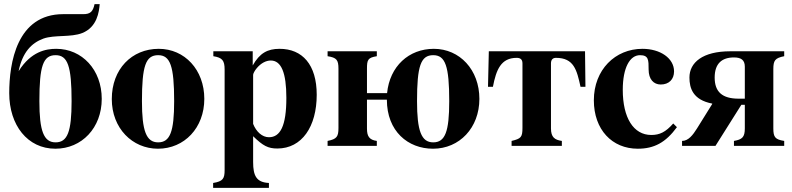

<svg xmlns="http://www.w3.org/2000/svg" viewBox="-20 -711 3860 936"><path d="M441 -691C433 -653 419 -642 386 -642H288C62 -642 25 -404 25 -257C25 -101 114 14 250 14C379 14 476 -88 476 -229C476 -371 380 -473 254 -473C204 -473 132 -460 72 -366H71C90 -455 132 -501 192 -523C246 -542 326 -528 381 -550C454 -579 463 -654 466 -691ZM251 -442C310 -442 329 -389 329 -218C329 -69 309 -17 251 -17C193 -17 172 -73 172 -218C172 -389 190 -442 251 -442Z M754 -473C622 -473 525 -374 525 -228C525 -86 625 14 750 14C879 14 976 -88 976 -229C976 -371 880 -473 754 -473ZM751 -442C810 -442 829 -389 829 -218C829 -69 809 -17 751 -17C693 -17 672 -73 672 -218C672 -389 690 -442 751 -442Z M1212 -461H1020V-437C1064 -430 1075 -416 1075 -372V118C1075 160 1067 173 1019 181V205H1291V181C1230 178 1214 146 1214 79V-47C1262 0 1287 13 1332 13C1452 13 1524 -94 1524 -249C1524 -396 1454 -473 1343 -473C1284 -473 1246 -452 1212 -392ZM1214 -346C1214 -352 1221 -366 1232 -379C1252 -403 1277 -416 1300 -416C1351 -416 1376 -357 1376 -234C1376 -96 1346 -42 1291 -42C1258 -42 1229 -69 1214 -107Z M1769 -257V-376C1769 -419 1773 -430 1817 -437V-461H1577V-437C1621 -430 1630 -419 1630 -376V-87C1630 -45 1622 -33 1577 -24V0H1817V-24C1780 -29 1769 -47 1769 -84V-225H1866C1866 -71 1969 14 2091 14C2220 14 2317 -88 2317 -229C2317 -371 2221 -473 2095 -473C1973 -473 1880 -388 1867 -257ZM2092 -442C2151 -442 2170 -389 2170 -218C2170 -69 2150 -17 2092 -17C2034 -17 2013 -73 2013 -218C2013 -389 2031 -442 2092 -442Z M2666 -402C2666 -421 2676 -429 2690 -429C2778 -429 2792 -370 2810 -288H2834L2832 -461H2363L2359 -288H2383C2399 -371 2422 -429 2499 -429C2516 -429 2527 -422 2527 -402V-88C2527 -42 2520 -35 2474 -24V0H2719V-24C2684 -29 2666 -42 2666 -85Z M3262 -109C3225 -67 3196 -53 3155 -53C3068 -53 3016 -137 3016 -273C3016 -382 3051 -442 3100 -442C3142 -442 3142 -419 3142 -372C3142 -324 3167 -299 3201 -299C3241 -299 3266 -324 3266 -363C3266 -427 3199 -473 3112 -473C2979 -473 2875 -371 2875 -222C2875 -79 2964 14 3089 14C3169 14 3225 -16 3280 -91Z M3611 -85C3611 -42 3598 -31 3558 -24V0H3803V-24C3759 -31 3750 -42 3750 -85V-374C3750 -416 3758 -428 3803 -437V-461H3540C3405 -461 3341 -406 3341 -333C3341 -281 3358 -224 3452 -206V-204L3378 -85C3358 -53 3336 -24 3305 -24V0H3468L3594 -200H3611ZM3611 -230H3581C3501 -230 3464 -263 3464 -333C3464 -401 3499 -431 3558 -431C3592 -431 3611 -419 3611 -386Z"/></svg>

Font: STIXGeneral
Style: Bold
Weight: 700
Designer: MicroPress Inc., with final additions and corrections provided by Coen Hoffman, Elsevier (retired)
Version: Version 1.1.0